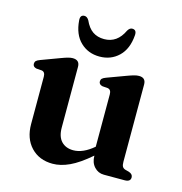

<svg xmlns="http://www.w3.org/2000/svg" viewBox="-104 -780 840 888"><g transform="rotate(15 316.0 -336.5)"><path d="M83 -139.5V-366Q83 -388.5 66.5 -391.5L40 -393.5Q23 -397.5 23 -412Q23 -420.5 28 -425.8Q33 -431 46.5 -436L138 -470Q158 -477.5 169.8 -480.5Q181.5 -483.5 190.5 -483.5Q224 -483.5 224 -451V-160.5Q224 -116.5 245.2 -94.5Q266.5 -72.5 302 -72.5Q349 -72.5 399 -115.5V-366Q399 -388.5 382.5 -391.5L356.5 -393.5Q339 -397.5 339 -412Q339 -420.5 344 -425.8Q349 -431 362.5 -436L454.5 -470Q473.5 -477 485.5 -480.2Q497.5 -483.5 508 -483.5Q540.5 -483.5 540.5 -451V-81.5Q540.5 -65.5 544.8 -58.2Q549 -51 558.5 -48L577 -43Q596 -36.5 596 -21Q596 0 568 0H468.5Q441 0 422.2 -20.5Q403.5 -41 403.5 -73.5V-74Q348.5 -26.5 306.2 -7Q264 12.5 226 12.5Q161.5 12.5 122.2 -29Q83 -70.5 83 -139.5ZM307 -606Q369.5 -606 400 -671.5Q409 -686.5 421 -686.5Q443 -686.5 440.5 -659.5Q435.5 -593.5 398.5 -558Q361.5 -522.5 307 -522.5Q252.5 -522.5 215.5 -558Q178.5 -593.5 173.5 -659.5Q171 -686.5 192.5 -686.5Q205 -686.5 214 -671.5Q229.5 -637 252.2 -621.5Q275 -606 307 -606Z"/></g></svg>

Font: Fraunces 9pt SemiBold
Style: Regular
Weight: 600
Version: Version 1.000;[b76b70a41]